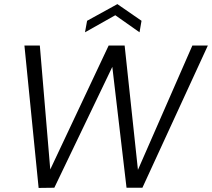

<svg xmlns="http://www.w3.org/2000/svg" viewBox="-20 -923 1042 944"><path d="M169.9 1 100.1 -699.2H175.8L227.1 -89.8L514.2 -699.2H592.8L658.2 -87.9L925.8 -699.2H1002L680.2 0H602.1L532.2 -594.2L247.1 0ZM675.8 -820.8 666 -764.2 546.9 -848.1 397.9 -764.2 408.2 -820.8 557.1 -902.8Z"/></svg>

Font: SVN-Poppins Light
Style: Italic
Weight: 300
Italic angle: -10°
Designer: Ninad Kale (Devanagari), Jonny Pinhorn (Latin)
Foundry: Indian Type Foundry
Version: Version 3.002 2017